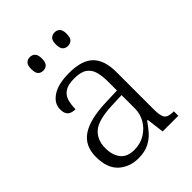

<svg xmlns="http://www.w3.org/2000/svg" viewBox="-214 -851 971 971"><g transform="rotate(-45 271.0 -365.5)"><path d="M201 10Q138 10 95.5 -28.5Q53 -67 53 -148Q53 -227 109.5 -265Q166 -303 283 -307L366 -310V-372Q366 -411 358.5 -441Q351 -471 327.5 -488.5Q304 -506 256 -506Q213 -506 190 -491.5Q167 -477 159 -451Q151 -425 151 -391Q123 -391 109 -403.5Q95 -416 95 -446Q95 -488 137 -516Q179 -544 258 -544Q348 -544 389 -503.5Q430 -463 430 -379V-112Q430 -64 442 -48Q454 -32 491 -32H495V0H383L371 -94H366Q349 -69 328 -45Q307 -21 276.5 -5.5Q246 10 201 10ZM216 -35Q260 -35 294 -56Q328 -77 347 -110Q366 -143 366 -181V-277L292 -274Q193 -270 155.5 -237Q118 -204 118 -145Q118 -96 141.5 -65.5Q165 -35 216 -35ZM351 -644Q334 -644 323 -654.5Q312 -665 312 -693Q312 -720 323 -730.5Q334 -741 351 -741Q367 -741 378 -730.5Q389 -720 389 -693Q389 -665 378 -654.5Q367 -644 351 -644ZM174 -644Q157 -644 146.5 -654.5Q136 -665 136 -693Q136 -720 146.5 -730.5Q157 -741 174 -741Q190 -741 201 -730.5Q212 -720 212 -693Q212 -665 201 -654.5Q190 -644 174 -644Z"/></g></svg>

Font: Noto Serif Tamil Light
Style: Regular
Weight: 300
Designer: Indian Type Foundry, Tom Grace, and the Monotype Design Team
Foundry: Monotype Imaging Inc.
Version: Version 2.004; ttfautohint (v1.8.4.7-5d5b)